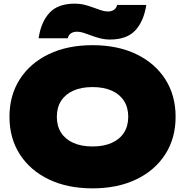

<svg xmlns="http://www.w3.org/2000/svg" viewBox="-20 -1016 1016 1054"><path d="M488 18Q351 18 248.5 -31Q146 -80 89 -168.5Q32 -257 32 -375Q32 -493 89 -581.5Q146 -670 248.5 -719Q351 -768 488 -768Q625 -768 727.5 -719Q830 -670 887 -581.5Q944 -493 944 -375Q944 -257 887 -168.5Q830 -80 727.5 -31Q625 18 488 18ZM488 -212Q549 -212 593 -231.5Q637 -251 660.5 -287.5Q684 -324 684 -375Q684 -426 660.5 -462.5Q637 -499 593 -518.5Q549 -538 488 -538Q427 -538 383 -518.5Q339 -499 315.5 -462.5Q292 -426 292 -375Q292 -324 315.5 -287.5Q339 -251 383 -231.5Q427 -212 488 -212ZM192 -806Q205 -895 251.5 -945.5Q298 -996 391 -996Q419 -996 444.5 -989.5Q470 -983 492.5 -974.5Q515 -966 535 -959.5Q555 -953 572 -953Q592 -953 605.5 -962Q619 -971 623 -989H783Q770 -901 723.5 -850Q677 -799 584 -799Q556 -799 530.5 -805.5Q505 -812 482.5 -820.5Q460 -829 440 -835.5Q420 -842 403 -842Q383 -842 369.5 -833Q356 -824 352 -806Z"/></svg>

Font: Bounded
Style: Regular
Weight: 900
Designer: Vlad Churkin
Version: Version 1.0